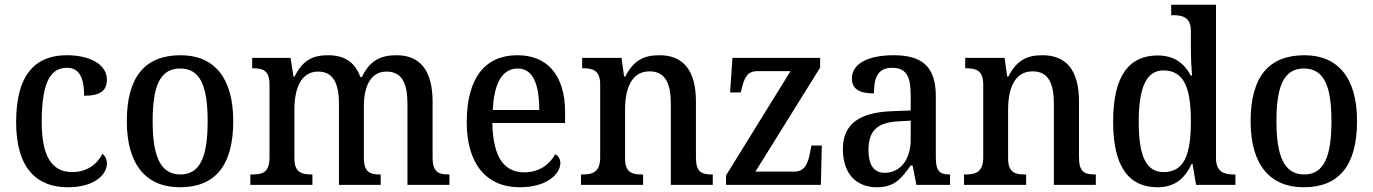

<svg xmlns="http://www.w3.org/2000/svg" viewBox="-20 -780 5794 810"><path d="M266 10C381 10 431 -45 431 -90C431 -109 424 -122 412 -131C391 -88 347 -54 285 -54C195 -54 156 -126 156 -266C156 -443 198 -494 263 -494C320 -494 335 -441 335 -376C405 -376 431 -399 431 -444C431 -509 358 -547 262 -547C141 -547 48 -480 48 -265C48 -67 138 10 266 10Z M739 10C887 10 964 -81 964 -269C964 -456 880 -547 742 -547C592 -547 515 -456 515 -269C515 -81 600 10 739 10ZM741 -44C656 -44 624 -122 624 -269C624 -417 655 -491 740 -491C825 -491 856 -417 856 -269C856 -122 826 -44 741 -44Z M1036 0H1298V-44H1295C1254 -44 1222 -52 1222 -111V-318C1222 -403 1248 -478 1322 -478C1386 -478 1410 -428 1410 -342V0H1586V-44H1583C1541 -44 1515 -53 1515 -116V-331C1515 -410 1540 -478 1611 -478C1676 -478 1699 -428 1699 -342V0H1876V-44H1873C1831 -44 1805 -53 1805 -116V-351C1805 -488 1748 -547 1653 -547C1592 -547 1541 -529 1507 -455H1500C1477 -522 1427 -547 1365 -547C1303 -547 1258 -529 1223 -457H1218L1206 -536H1044V-492H1047C1088 -492 1117 -483 1117 -425V-116C1117 -53 1088 -44 1046 -44H1036Z M2173 10C2290 10 2344 -48 2344 -92C2344 -111 2334 -124 2322 -129C2300 -88 2256 -53 2192 -53C2106 -53 2060 -117 2057 -261H2364V-306C2364 -464 2288 -547 2163 -547C2027 -547 1949 -452 1949 -264C1949 -91 2030 10 2173 10ZM2255 -316H2059C2064 -429 2099 -491 2164 -491C2230 -491 2255 -422 2255 -316Z M2431 0H2693V-44H2688C2647 -44 2617 -52 2617 -111V-318C2617 -402 2642 -479 2720 -479C2787 -479 2810 -428 2810 -342V0H2987V-44H2983C2941 -44 2916 -53 2916 -116V-351C2916 -488 2859 -547 2762 -547C2699 -547 2654 -528 2618 -457H2613L2602 -536H2436V-492H2440C2481 -492 2512 -483 2512 -424V-116C2512 -53 2479 -44 2438 -44H2431Z M3043 0H3443L3447 -166H3403L3398 -139C3389 -88 3374 -56 3331 -56H3167L3440 -495V-536H3070L3060 -390H3105L3108 -402C3121 -455 3132 -480 3178 -480H3315L3043 -40Z M3679 10C3754 10 3783 -27 3822 -82H3830L3846 0H3988V-44H3985C3943 -44 3928 -60 3928 -116V-374C3928 -501 3868 -547 3750 -547C3651 -547 3574 -516 3574 -449C3574 -404 3606 -386 3667 -386C3667 -449 3681 -494 3744 -494C3811 -494 3822 -446 3822 -373V-314L3745 -311C3605 -306 3536 -257 3536 -151C3536 -41 3598 10 3679 10ZM3712 -51C3666 -51 3644 -85 3644 -146C3644 -223 3675 -263 3769 -268L3822 -271V-191C3822 -108 3779 -51 3712 -51Z M4047 0H4309V-44H4304C4263 -44 4233 -52 4233 -111V-318C4233 -402 4258 -479 4336 -479C4403 -479 4426 -428 4426 -342V0H4603V-44H4599C4557 -44 4532 -53 4532 -116V-351C4532 -488 4475 -547 4378 -547C4315 -547 4270 -528 4234 -457H4229L4218 -536H4052V-492H4056C4097 -492 4128 -483 4128 -424V-116C4128 -53 4095 -44 4054 -44H4047Z M4864 10C4937 10 4979 -28 5007 -88H5011L5026 0H5192V-44H5185C5143 -44 5110 -55 5110 -114V-760H4921V-716H4929C4969 -716 5004 -707 5004 -649V-571C5004 -537 5006 -494 5009 -461H5004C4977 -511 4935 -546 4864 -546C4743 -546 4676 -460 4676 -267C4676 -75 4743 10 4864 10ZM4889 -54C4814 -54 4784 -124 4784 -266C4784 -406 4814 -483 4888 -483C4977 -483 5004 -406 5004 -267C5004 -128 4976 -54 4889 -54Z M5480 10C5628 10 5705 -81 5705 -269C5705 -456 5621 -547 5483 -547C5333 -547 5256 -456 5256 -269C5256 -81 5341 10 5480 10ZM5482 -44C5397 -44 5365 -122 5365 -269C5365 -417 5396 -491 5481 -491C5566 -491 5597 -417 5597 -269C5597 -122 5567 -44 5482 -44Z"/></svg>

Font: Noto Serif Armenian SemiCondensed Medium
Style: Regular
Weight: 500
Width: 4
Designer: Monotype Design Team
Foundry: Monotype Imaging Inc.
Version: Version 2.008